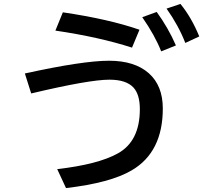

<svg xmlns="http://www.w3.org/2000/svg" viewBox="-20 -894 1040 980"><path d="M653.8 -650.9Q485.4 -705.1 262.7 -737.8L300.8 -831.1Q536.1 -796.4 691.9 -742.2ZM106.9 -519Q403.3 -584 536.6 -584Q667.5 -584 739.7 -520Q811 -456.5 811 -340.3Q811 -117.7 652.8 -24.9Q543.9 39.6 316.9 65.9L272 -30.8Q480 -54.7 581.1 -110.8Q693.8 -172.9 693.8 -336.9Q693.8 -411.1 661.6 -446.8Q624.5 -487.3 538.6 -487.3Q435.1 -487.3 139.2 -417ZM802.7 -631.8Q771.5 -711.9 706.1 -806.2L779.8 -833Q837.9 -753.4 877.9 -662.1ZM925.8 -674.8Q891.6 -763.2 830.1 -850.1L900.9 -874Q957 -805.7 997.1 -708Z"/></svg>

Font: BIZ UDGothic
Style: Bold
Weight: 700
Monospace: yes
Designer: TypeBank Co., Ltd.
Foundry: Morisawa Inc.
Version: Version 1.05